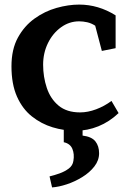

<svg xmlns="http://www.w3.org/2000/svg" viewBox="-20 -559 568 837"><path d="M395 -447Q378 -458 360 -462Q342 -466 325 -466Q282 -466 246 -440Q210 -414 189 -371Q168 -328 168 -277Q168 -224 184 -176Q200 -128 235.5 -98.5Q271 -69 329 -69Q363 -69 399 -82.5Q435 -96 466 -119L497 -66Q457 -28 409 -8.5Q361 11 310 11Q259 11 209.5 -4Q160 -19 119 -51.5Q78 -84 54 -138Q30 -192 30 -270Q30 -344 58 -395Q86 -446 130.5 -478Q175 -510 226.5 -524.5Q278 -539 325 -539Q409 -539 484 -492V-349L424 -337ZM258 -15H340V32Q380 37 396 57.5Q412 78 412 109Q412 140 391.5 166.5Q371 193 338.5 213Q306 233 271 244.5Q236 256 207 258L196 210Q217 205 239.5 197Q262 189 279.5 176Q297 163 300 142Q305 113 295.5 90Q286 67 258 61Z"/></svg>

Font: Brawler
Style: Bold
Weight: 700
Designer: Oleg Frolov, Haley Fiege
Foundry: Oleg Frolov, Haley Fiege
Version: Version 1.101; ttfautohint (v1.8.3)